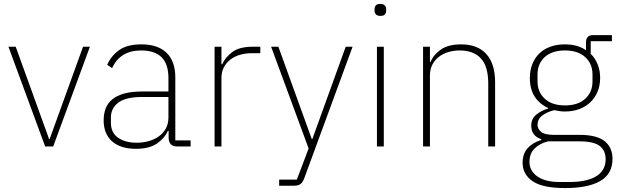

<svg xmlns="http://www.w3.org/2000/svg" viewBox="-20 -746 3162 978"><path d="M23 -508H60L230 -38H233L403 -508H438L251 0H210Z M882 0Q841 0 839 -42V-79H835Q817 -40 778 -14Q739 12 673 12Q594 12 551 -26Q508 -64 508 -133Q508 -166 518 -193Q528 -220 551.5 -239.5Q575 -259 612.5 -269.5Q650 -280 705 -280H838V-348Q838 -420 803 -454.5Q768 -489 699 -489Q592 -489 551 -399L526 -416Q547 -463 588 -491.5Q629 -520 700 -520Q785 -520 829 -476.5Q873 -433 873 -352V-31H951V0ZM676 -19Q709 -19 738.5 -27.5Q768 -36 790 -52Q812 -68 825 -92Q838 -116 838 -148V-252H705Q621 -252 583 -223.5Q545 -195 545 -148V-120Q545 -70 581.5 -44.5Q618 -19 676 -19Z M1073 0V-508H1108V-419H1112Q1128 -455 1164 -481.5Q1200 -508 1268 -508H1306V-475H1262Q1231 -475 1203 -467Q1175 -459 1154 -443Q1133 -427 1120.5 -403.5Q1108 -380 1108 -349V0Z M1741 -508H1776L1528 167Q1520 185 1509 192.5Q1498 200 1476 200H1402V169H1492L1552 10L1361 -508H1398L1568 -38H1571Z M1918 -665Q1902 -665 1895 -672.5Q1888 -680 1888 -691V-700Q1888 -711 1894.5 -718.5Q1901 -726 1917 -726Q1933 -726 1940 -718.5Q1947 -711 1947 -700V-691Q1947 -680 1940.5 -672.5Q1934 -665 1918 -665ZM1900 -508H1935V0H1900Z M2135 0V-508H2170V-430H2173Q2188 -467 2225.5 -493.5Q2263 -520 2329 -520Q2413 -520 2457.5 -470.5Q2502 -421 2502 -326V0H2467V-320Q2467 -408 2429.5 -448.5Q2392 -489 2321 -489Q2292 -489 2264.5 -481Q2237 -473 2216 -457Q2195 -441 2182.5 -417Q2170 -393 2170 -361V0Z M3100 63Q3100 140 3037.5 176Q2975 212 2858 212Q2744 212 2693 177Q2642 142 2642 83Q2642 38 2667 9.5Q2692 -19 2737 -33V-37Q2686 -54 2686 -106Q2686 -141 2711.5 -162Q2737 -183 2772 -193V-196Q2728 -216 2703.5 -254Q2679 -292 2679 -349Q2679 -388 2691.5 -419.5Q2704 -451 2727 -473.5Q2750 -496 2783 -508Q2816 -520 2857 -520Q2923 -520 2965 -490V-530Q2965 -567 3000 -567H3097V-536H2989V-472Q3012 -449 3024.5 -418Q3037 -387 3037 -349Q3037 -311 3024 -279.5Q3011 -248 2987.5 -225.5Q2964 -203 2931 -190.5Q2898 -178 2858 -178Q2843 -178 2830 -180Q2817 -182 2803 -185Q2762 -174 2740 -156Q2718 -138 2718 -111Q2718 -90 2736 -74.5Q2754 -59 2803 -59H2932Q3021 -59 3060.5 -26.5Q3100 6 3100 63ZM3065 65Q3065 22 3035.5 -2Q3006 -26 2930 -26H2771Q2729 -15 2703 10.5Q2677 36 2677 79Q2677 124 2717 152.5Q2757 181 2830 181H2885Q2925 181 2958 174Q2991 167 3015 153Q3039 139 3052 117Q3065 95 3065 65ZM2858 -209Q2924 -209 2961 -243Q2998 -277 2998 -331V-367Q2998 -421 2961 -455Q2924 -489 2858 -489Q2791 -489 2754.5 -455Q2718 -421 2718 -367V-331Q2718 -277 2755 -243Q2792 -209 2858 -209Z"/></svg>

Font: IBM Plex Sans Thai ExtraLight
Style: Regular
Weight: 200
Designer: Mike Abbink, Paul van der Laan, Pieter van Rosmalen, Ben Mitchell, Mark Frömberg
Foundry: Bold Monday
Version: Version 1.1